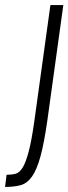

<svg xmlns="http://www.w3.org/2000/svg" viewBox="-42 -557 270 758"><path d="M157 -537 94 -82Q83 -3 71.5 40.5Q60 84 47.5 104.5Q35 125 19.5 129Q4 133 -16 133L-22 181Q14 181 39.5 174Q65 167 84 140.5Q103 114 117.5 61.5Q132 9 145 -82L208 -537Z"/></svg>

Font: Secuela ExtLt
Style: Italic
Weight: 200
Italic angle: -8°
Designer: Fernando Haro
Foundry: deFharo
Version: Version 1.704